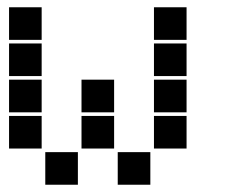

<svg xmlns="http://www.w3.org/2000/svg" viewBox="-20 -515 640 530"><path d="M6 -495Q5 -495 5 -495Q5 -495 5 -494V-406Q5 -405 5 -405Q5 -405 6 -405H94Q95 -405 95 -405Q95 -405 95 -406V-494Q95 -495 95 -495Q95 -495 94 -495ZM406 -495Q405 -495 405 -495Q405 -495 405 -494V-406Q405 -405 405 -405Q405 -405 406 -405H494Q495 -405 495 -405Q495 -405 495 -406V-494Q495 -495 495 -495Q495 -495 494 -495ZM6 -395Q5 -395 5 -395Q5 -395 5 -394V-306Q5 -305 5 -305Q5 -305 6 -305H94Q95 -305 95 -305Q95 -305 95 -306V-394Q95 -395 95 -395Q95 -395 94 -395ZM406 -395Q405 -395 405 -395Q405 -395 405 -394V-306Q405 -305 405 -305Q405 -305 406 -305H494Q495 -305 495 -305Q495 -305 495 -306V-394Q495 -395 495 -395Q495 -395 494 -395ZM6 -295Q5 -295 5 -295Q5 -295 5 -294V-206Q5 -205 5 -205Q5 -205 6 -205H94Q95 -205 95 -205Q95 -205 95 -206V-294Q95 -295 95 -295Q95 -295 94 -295ZM206 -295Q205 -295 205 -295Q205 -295 205 -294V-206Q205 -205 205 -205Q205 -205 206 -205H294Q295 -205 295 -205Q295 -205 295 -206V-294Q295 -295 295 -295Q295 -295 294 -295ZM406 -295Q405 -295 405 -295Q405 -295 405 -294V-206Q405 -205 405 -205Q405 -205 406 -205H494Q495 -205 495 -205Q495 -205 495 -206V-294Q495 -295 495 -295Q495 -295 494 -295ZM6 -195Q5 -195 5 -195Q5 -195 5 -194V-106Q5 -105 5 -105Q5 -105 6 -105H94Q95 -105 95 -105Q95 -105 95 -106V-194Q95 -195 95 -195Q95 -195 94 -195ZM206 -195Q205 -195 205 -195Q205 -195 205 -194V-106Q205 -105 205 -105Q205 -105 206 -105H294Q295 -105 295 -105Q295 -105 295 -106V-194Q295 -195 295 -195Q295 -195 294 -195ZM406 -195Q405 -195 405 -195Q405 -195 405 -194V-106Q405 -105 405 -105Q405 -105 406 -105H494Q495 -105 495 -105Q495 -105 495 -106V-194Q495 -195 495 -195Q495 -195 494 -195ZM106 -95Q105 -95 105 -95Q105 -95 105 -94V-6Q105 -5 105 -5Q105 -5 106 -5H194Q195 -5 195 -5Q195 -5 195 -6V-94Q195 -95 195 -95Q195 -95 194 -95ZM306 -95Q305 -95 305 -95Q305 -95 305 -94V-6Q305 -5 305 -5Q305 -5 306 -5H394Q395 -5 395 -5Q395 -5 395 -6V-94Q395 -95 395 -95Q395 -95 394 -95Z"/></svg>

Font: Doto Black
Style: Regular
Weight: 900
Monospace: yes
Version: Version 1.000